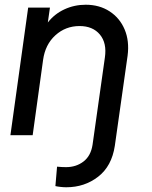

<svg xmlns="http://www.w3.org/2000/svg" viewBox="-20 -571 640 811"><path d="M260 220Q249 220 235.5 218.5Q222 217 214 215L221 133Q231 134 241 134.5Q251 135 259 135Q302 135 333 111Q364 87 371 40L423 -328Q432 -389 402 -425Q372 -461 316 -461Q257 -461 214 -422Q171 -383 162 -318L118 0H24L99 -539H191L182 -476Q210 -512 252 -531.5Q294 -551 342 -551Q400 -551 443 -523Q486 -495 506.5 -446.5Q527 -398 519 -336L465 45Q452 131 394.5 175.5Q337 220 260 220Z"/></svg>

Font: Plus Jakarta Sans Medium
Style: Italic
Weight: 500
Italic angle: -8°
Designer: Gumpita Rahayu
Foundry: Tokotype
Version: Version 2.071; ttfautohint (v1.8.4.7-5d5b);gftools[0.9.29]